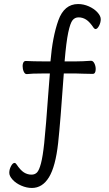

<svg xmlns="http://www.w3.org/2000/svg" viewBox="-20 -731 540 951"><path d="M454 -389Q454 -365 439 -365L391 -366Q379 -367 358 -367H296Q279 -124 268 -23Q255 94 222.5 147Q190 200 138 200Q112 200 85.5 188.5Q59 177 42.5 159Q26 141 26 125Q26 108 34.5 92Q43 76 52 76Q57 76 61 82Q81 112 98.5 123Q116 134 136 134Q153 134 163.5 123Q174 112 183 78Q192 44 199 -22Q208 -109 219 -265L227 -367H189Q137 -367 113 -364H112Q103 -364 97.5 -376.5Q92 -389 92 -404Q92 -415 96 -422Q100 -429 108 -429Q148 -427 190 -427H230Q240 -549 269 -630Q298 -711 367 -711Q394 -711 420 -699.5Q446 -688 462.5 -670Q479 -652 479 -636Q479 -619 470.5 -603Q462 -587 453 -587Q449 -587 444 -593Q424 -623 406.5 -634Q389 -645 369 -645Q351 -645 339.5 -631Q328 -617 318 -570Q308 -523 300 -427H359Q388 -427 430 -430H431Q441 -430 447.5 -417Q454 -404 454 -389Z"/></svg>

Font: Iansui
Style: Regular
Weight: 400
Designer: But Ko / Fontworks Inc.
Foundry: zi-hi.com / Fontworks Inc.
Version: Version 1.002